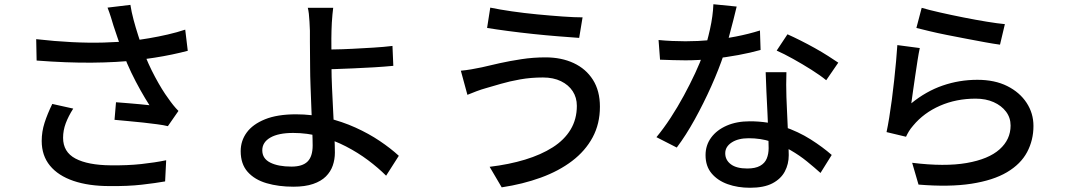

<svg xmlns="http://www.w3.org/2000/svg" viewBox="-20 -830 5040 907"><path d="M516 -709Q511 -726 504 -748.5Q497 -771 488 -794L596 -807Q601 -774 611 -736.5Q621 -699 633 -662Q645 -625 656 -592Q679 -529 712.5 -466.5Q746 -404 775 -365Q786 -349 798 -334Q810 -319 823 -306L773 -234Q753 -239 722.5 -243Q692 -247 656.5 -251Q621 -255 585.5 -258Q550 -261 521 -264L528 -347Q555 -345 585 -342.5Q615 -340 642 -337.5Q669 -335 686 -333Q666 -364 643.5 -404Q621 -444 600 -487.5Q579 -531 563 -575Q547 -617 535.5 -651Q524 -685 516 -709ZM151 -645Q239 -635 319 -631Q399 -627 470 -629Q541 -631 599 -637Q641 -642 685 -649.5Q729 -657 772.5 -667Q816 -677 855 -690L867 -590Q833 -581 792.5 -572.5Q752 -564 710 -557.5Q668 -551 630 -546Q533 -535 414 -534Q295 -533 153 -544ZM326 -317Q303 -281 290.5 -247.5Q278 -214 278 -179Q278 -112 336.5 -81Q395 -50 503 -49Q582 -48 647 -55Q712 -62 765 -73L760 27Q715 35 649.5 42.5Q584 50 497 49Q399 49 327 24.5Q255 0 216 -47.5Q177 -95 177 -164Q177 -208 190.5 -250Q204 -292 227 -339Z M1554 -793Q1552 -780 1550.5 -761.5Q1549 -743 1547.5 -722.5Q1546 -702 1546 -685Q1545 -651 1545.5 -605Q1546 -559 1546 -511Q1546 -470 1548.5 -414.5Q1551 -359 1554 -300.5Q1557 -242 1559.5 -191.5Q1562 -141 1562 -109Q1562 -77 1552 -48Q1542 -19 1519.5 3.5Q1497 26 1459 39Q1421 52 1366 52Q1296 52 1239.5 35.5Q1183 19 1150 -18Q1117 -55 1117 -116Q1117 -165 1145.5 -204Q1174 -243 1232 -266.5Q1290 -290 1378 -290Q1454 -290 1525 -273Q1596 -256 1659 -227.5Q1722 -199 1774 -164Q1826 -129 1864 -94L1804 0Q1767 -37 1719 -73Q1671 -109 1614 -138.5Q1557 -168 1494 -185Q1431 -202 1365 -202Q1295 -202 1257 -180Q1219 -158 1219 -120Q1219 -81 1256.5 -62Q1294 -43 1357 -43Q1409 -43 1433 -67Q1457 -91 1457 -143Q1457 -169 1455 -215.5Q1453 -262 1451 -316.5Q1449 -371 1447 -422.5Q1445 -474 1445 -511Q1445 -541 1444.5 -573Q1444 -605 1444 -634.5Q1444 -664 1444 -685Q1443 -707 1442 -727.5Q1441 -748 1439 -765Q1437 -782 1434 -793ZM1491 -596Q1515 -596 1556 -596.5Q1597 -597 1645.5 -599.5Q1694 -602 1743.5 -605Q1793 -608 1834 -613L1838 -519Q1797 -515 1747 -512Q1697 -509 1648.5 -507Q1600 -505 1558.5 -503.5Q1517 -502 1492 -502Z M2705 -330Q2705 -369 2685.5 -399Q2666 -429 2630 -446.5Q2594 -464 2545 -464Q2488 -464 2437.5 -455Q2387 -446 2346 -434Q2305 -422 2277 -414Q2255 -408 2231 -399Q2207 -390 2188 -382L2157 -496Q2180 -498 2206.5 -502.5Q2233 -507 2256 -512Q2293 -521 2340.5 -531.5Q2388 -542 2443.5 -550.5Q2499 -559 2557 -559Q2632 -559 2690 -532Q2748 -505 2781 -453Q2814 -401 2814 -326Q2814 -245 2779.5 -181Q2745 -117 2682.5 -69.5Q2620 -22 2535 9Q2450 40 2350 55L2293 -42Q2385 -53 2460.5 -76Q2536 -99 2591 -134Q2646 -169 2675.5 -218Q2705 -267 2705 -330ZM2296 -794Q2339 -785 2397.5 -776.5Q2456 -768 2519 -762Q2582 -756 2638 -752Q2694 -748 2732 -748L2716 -651Q2674 -654 2617 -658.5Q2560 -663 2498.5 -669.5Q2437 -676 2380.5 -683.5Q2324 -691 2281 -698Z M3091 -641Q3121 -638 3154.5 -636.5Q3188 -635 3218 -635Q3276 -635 3336.5 -640.5Q3397 -646 3456.5 -657.5Q3516 -669 3570 -686L3573 -594Q3527 -581 3468 -570Q3409 -559 3345 -552Q3281 -545 3218 -545Q3190 -545 3159 -546Q3128 -547 3098 -548ZM3460 -799Q3454 -774 3444.5 -736Q3435 -698 3423.5 -656Q3412 -614 3400 -575Q3376 -503 3340 -422.5Q3304 -342 3262 -266Q3220 -190 3177 -133L3081 -182Q3115 -223 3148 -273.5Q3181 -324 3210.5 -378.5Q3240 -433 3264 -484.5Q3288 -536 3303 -579Q3320 -629 3334 -692Q3348 -755 3350 -810ZM3695 -489Q3694 -458 3694 -430Q3694 -402 3695 -372Q3696 -349 3697.5 -312.5Q3699 -276 3701 -235Q3703 -194 3704.5 -157Q3706 -120 3706 -97Q3706 -55 3687.5 -20Q3669 15 3629 36Q3589 57 3523 57Q3465 57 3417.5 40Q3370 23 3341.5 -11Q3313 -45 3313 -97Q3313 -144 3339.5 -180Q3366 -216 3413 -236.5Q3460 -257 3522 -257Q3608 -257 3680 -232.5Q3752 -208 3809.5 -171.5Q3867 -135 3909 -98L3856 -13Q3827 -39 3792 -67.5Q3757 -96 3714.5 -120.5Q3672 -145 3622.5 -161Q3573 -177 3517 -177Q3467 -177 3436.5 -157Q3406 -137 3406 -106Q3406 -74 3432.5 -54Q3459 -34 3510 -34Q3548 -34 3570.5 -46.5Q3593 -59 3602 -81Q3611 -103 3611 -130Q3611 -156 3609.5 -200Q3608 -244 3605.5 -295Q3603 -346 3600.5 -397.5Q3598 -449 3597 -489ZM3883 -451Q3855 -474 3813 -500.5Q3771 -527 3727 -551.5Q3683 -576 3649 -591L3700 -668Q3727 -656 3761 -639Q3795 -622 3829 -603Q3863 -584 3892 -565.5Q3921 -547 3940 -534Z M4334 -793Q4368 -783 4421 -771Q4474 -759 4532 -747.5Q4590 -736 4642 -727.5Q4694 -719 4727 -716L4704 -619Q4674 -623 4633 -630.5Q4592 -638 4545 -647Q4498 -656 4452.5 -665Q4407 -674 4370 -683Q4333 -692 4309 -698ZM4325 -603Q4320 -580 4314.5 -545Q4309 -510 4303.5 -472Q4298 -434 4293 -399.5Q4288 -365 4285 -342Q4355 -399 4433.5 -426Q4512 -453 4597 -453Q4679 -453 4738 -423.5Q4797 -394 4829.5 -344.5Q4862 -295 4862 -235Q4862 -168 4832 -111.5Q4802 -55 4737 -16.5Q4672 22 4568.5 38Q4465 54 4319 42L4289 -61Q4443 -42 4546.5 -60Q4650 -78 4702 -124.5Q4754 -171 4754 -237Q4754 -274 4732.5 -302.5Q4711 -331 4674 -347.5Q4637 -364 4589 -364Q4497 -364 4420.5 -330.5Q4344 -297 4294 -237Q4281 -222 4273.5 -209.5Q4266 -197 4260 -184L4168 -206Q4174 -234 4180.5 -273.5Q4187 -313 4193 -358.5Q4199 -404 4204 -450.5Q4209 -497 4213 -540.5Q4217 -584 4219 -617Z"/></svg>

Font: Noto Sans SC Thin Medium
Style: Regular
Weight: 500
Version: Version 2.004-H2;hotconv 1.0.118;makeotfexe 2.5.65603